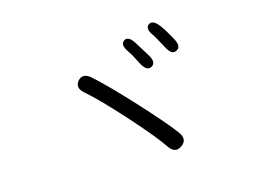

<svg xmlns="http://www.w3.org/2000/svg" viewBox="-84 -863 1169 883"><g transform="rotate(-15 500.0 -421.5)"><path d="M681 -133Q646 -109 620 -149Q584 -203 475 -325Q367 -444 316 -487Q279 -518 304 -548Q330 -577 366 -545Q423 -495 535 -374Q649 -250 688 -196Q716 -157 681 -133ZM644 -522Q618 -508 596 -551Q571 -601 559 -617Q531 -657 554 -672Q576 -687 602 -646L644 -578Q670 -537 644 -522ZM774 -564Q749 -550 727 -593Q693 -656 690 -659Q661 -697 682 -714Q704 -730 733 -691Q754 -662 777 -619Q800 -577 774 -564Z"/></g></svg>

Font: Resource Han Rounded JP Normal
Style: Regular
Weight: 350
Designer: Cyano Hao (round all glyphs); Ryoko NISHIZUKA 西塚涼子 (kana, bopomofo & ideographs); Paul D. Hunt (Latin, Greek & Cyrillic)
Foundry: Cyano Hao
Version: 0.990